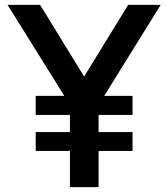

<svg xmlns="http://www.w3.org/2000/svg" viewBox="-20 -765 688 785"><path d="M266 0H383V-148H522V-225H383V-295H522V-373H406L637 -745H504L324 -452L144 -745H11L243 -373H126V-295H266V-225H126V-148H266Z"/></svg>

Font: Mluvka SemiBold
Style: Regular
Weight: 600
Designer: Modified by Jiří Krblich, Original typeface by Gumpita Rahayu
Foundry: Gumpita Rahayu & Jiří Krblich
Version: Version 2.000;Glyphs 3.1.1 (3134)